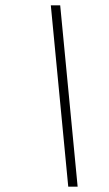

<svg xmlns="http://www.w3.org/2000/svg" viewBox="-20 -696 407 716"><path d="M269.5 0H234.5L169.5 -676H204.5Z"/></svg>

Font: Newsreader 16pt 16pt Light
Style: Italic
Weight: 300
Italic angle: -17°
Version: Version 1.003